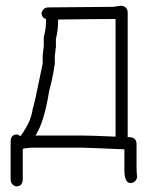

<svg xmlns="http://www.w3.org/2000/svg" viewBox="-20 -491 528 679"><path d="M410.2 -470.7Q431.6 -467.3 431.6 -445.3V-5.9H437.5Q462.9 -5.9 462.9 19.5V99.6Q462.9 115.2 464.8 136.7Q459 156.2 441.4 156.2Q421.9 156.2 419.9 117.2V37.1Q287.1 31.2 267.6 31.2H103.5Q77.1 31.2 60.5 35.2V142.6Q60.5 168 37.1 168Q17.6 163.1 17.6 142.6V9.8Q17.6 -15.6 41 -15.6L52.7 -9.8Q91.8 -63.5 95.7 -107.4Q99.6 -111.3 130.9 -265.6V-293Q134.8 -326.2 134.8 -330.1V-359.4Q142.6 -388.7 142.6 -412.1V-423.8Q127 -428.7 127 -445.3Q132.8 -464.8 150.4 -464.8Q168.9 -464.8 378.9 -466.8Q408.2 -470.7 410.2 -470.7ZM185.5 -421.9V-418Q185.5 -383.3 177.7 -353.5V-324.2Q177.7 -321.3 173.8 -293V-265.6Q166.5 -215.3 154.3 -171.9Q136.7 -59.6 105.5 -11.7H271.5Q299.3 -11.7 388.7 -7.8V-423.8H386.7Q322.8 -423.8 185.5 -421.9Z"/></svg>

Font: CEF Fonts CJK
Style: Regular
Weight: 400
Designer: PartyBoss (派对大魔王)
Version: Release 2.25